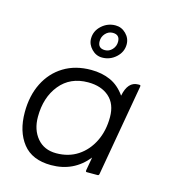

<svg xmlns="http://www.w3.org/2000/svg" viewBox="-89 -622 632 705"><g transform="rotate(15 227.0 -269.5)"><path d="M190 -478Q190 -507 212.5 -527.5Q235 -548 265 -548Q288 -548 305 -531Q322 -514 322 -491Q322 -462 299.5 -441.5Q277 -421 247 -421Q224 -421 207 -438.5Q190 -456 190 -478ZM250 -450Q266 -450 277.5 -462.5Q289 -475 289 -492Q289 -519 262 -519Q246 -519 234.5 -506.5Q223 -494 223 -477Q223 -450 250 -450ZM307 -57Q254 9 168 9Q96 9 60.5 -36Q25 -81 25 -154Q25 -217 49 -265Q73 -313 117 -340Q161 -367 221 -367Q262 -367 294.5 -352.5Q327 -338 351 -304Q362 -360 401 -360H406Q410 -360 410 -357V-354L349 -6Q348 0 343 0H302Q298 0 298 -4V-6ZM175 -38Q222 -38 257 -61Q292 -84 312 -124.5Q332 -165 332 -217Q332 -267 302 -293.5Q272 -320 222 -320Q154 -320 115 -272Q76 -224 76 -150Q76 -101 102.5 -69.5Q129 -38 175 -38Z"/></g></svg>

Font: Zain Light
Style: Italic
Weight: 300
Italic angle: -10°
Designer: Zain,Boutros
Foundry: Mobile Telecommunications Company (Zain), 2024
Version: Version 1.51; ttfautohint (v1.8.4)